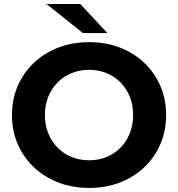

<svg xmlns="http://www.w3.org/2000/svg" viewBox="-20 -921 884 953"><path d="M422.5 11.8Q339.9 11.8 269.6 -15.2Q199.4 -42.2 147.9 -91.1Q96.4 -140 67.9 -206Q39.3 -271.9 39.3 -350.2Q39.3 -428.5 67.9 -494.1Q96.5 -559.8 148 -608.9Q199.6 -658 269.6 -684.9Q339.5 -711.8 422.2 -711.8Q505.2 -711.8 574.8 -685Q644.4 -658.2 695.9 -609.3Q747.3 -560.4 775.9 -494.5Q804.5 -428.7 804.5 -350.1Q804.5 -271.6 775.9 -205.5Q747.3 -139.4 695.9 -90.6Q644.4 -41.8 574.8 -15Q505.2 11.8 422.5 11.8ZM422.2 -125.5Q469.1 -125.5 508.8 -141.8Q548.5 -158.1 578.1 -188.1Q607.7 -218.1 624.2 -259.2Q640.7 -300.3 640.7 -350.2Q640.7 -400.1 624.3 -440.9Q607.8 -481.8 578.2 -511.8Q548.6 -541.8 508.8 -558.1Q469.1 -574.5 422.2 -574.5Q375.3 -574.5 335.4 -558.1Q295.5 -541.8 265.8 -511.8Q236.1 -481.7 219.6 -440.8Q203 -399.8 203 -350.2Q203 -300.6 219.5 -259.4Q236 -218.3 265.7 -188.1Q295.4 -158 335.3 -141.7Q375.3 -125.5 422.2 -125.5ZM391.7 -757 210.4 -901.3H378.3L512.7 -757Z"/></svg>

Font: Montserrat Alternates Thin
Style: Regular
Weight: 100
Designer: Julieta Ulanovsky
Foundry: Julieta Ulanovsky
Version: Version 9.000